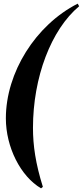

<svg xmlns="http://www.w3.org/2000/svg" viewBox="-20 -774 452 1048"><path d="M204 254 214 246C174 118 160 20 160 -76C160 -352 259 -612 412 -740L404 -754C174 -637 12 -378 12 -128C12 29 92 188 204 254Z"/></svg>

Font: Mazius Display Extra Italic
Style: Bold
Weight: 700
Italic angle: -17°
Designer: Alberto Casagrande & Collletttivo
Foundry: Collletttivo
Version: Version 2.000;Glyphs 3.2 (3217)